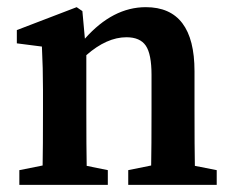

<svg xmlns="http://www.w3.org/2000/svg" viewBox="-20 -516 651 536"><path d="M524 -53 585 -41V0H338V-41L402 -54Q403 -103 403 -210V-307Q403 -365 387 -388.5Q371 -412 333 -412Q278 -412 221 -362V-210Q221 -103 222 -53L281 -41V0H34V-41L99 -54Q100 -103 100 -210V-265Q100 -326 97 -386L27 -395V-432L194 -496L210 -485L217 -408Q295 -496 387 -496Q523 -496 523 -317V-210Q523 -102 524 -53Z"/></svg>

Font: TypoPRO Source Serif Pro
Style: Regular
Weight: 600
Designer: Frank Grießhammer
Foundry: Adobe Systems Incorporated
Version: Version 1.017;PS 1.0;hotconv 1.0.79;makeotf.lib2.5.61930